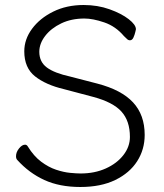

<svg xmlns="http://www.w3.org/2000/svg" viewBox="-20 -731 657 767"><path d="M235 -375 352 -344Q431 -323 465 -285.5Q499 -248 499 -184Q499 -145 473 -111.5Q447 -78 402.5 -58Q358 -38 302 -38Q286 -38 260 -40.5Q234 -43 204 -53Q174 -63 144.5 -85Q115 -107 91 -146Q87 -153 80 -153Q68 -153 56 -138Q44 -123 44 -107Q44 -97 49 -92Q96 -40 157 -12Q218 16 301 16Q383 16 440.5 -12Q498 -40 528 -87Q558 -134 558 -192Q558 -272 511.5 -322Q465 -372 369 -397L261 -425Q197 -439 167 -461.5Q137 -484 137 -524Q137 -557 160.5 -587.5Q184 -618 224.5 -637.5Q265 -657 317 -657Q351 -657 396.5 -641.5Q442 -626 475 -587Q480 -583 486 -576.5Q492 -570 499 -570Q508 -570 513 -581Q518 -592 520.5 -603Q523 -614 523 -614Q523 -632 494 -654.5Q465 -677 417.5 -694Q370 -711 314 -711Q246 -711 192.5 -684.5Q139 -658 108 -616Q77 -574 77 -526Q77 -460 120 -426Q163 -392 235 -375Z"/></svg>

Font: Klee One
Style: Regular
Weight: 400
Designer: Fontworks Inc.
Foundry: Fontworks Inc.
Version: Version 1.100